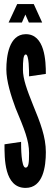

<svg xmlns="http://www.w3.org/2000/svg" viewBox="-20 -910 276 938"><path d="M64 -890 22 -800H87L104 -839L121 -800H186L145 -890ZM204 -549C204 -610 200 -745 104 -743C24 -741 11 -635 11 -571C11 -514 34 -441 56 -382C99 -279 122 -224 122 -162C122 -115 120 -91 105 -91C83 -91 83 -194 83 -217L2 -205C2 -138 0 8 105 8C191 8 204 -97 204 -167C204 -241 177 -311 141 -398C112 -471 92 -523 92 -571C92 -614 94 -644 106 -644C122 -644 122 -563 122 -537Z"/></svg>

Font: League Gothic Condensed
Style: Regular
Weight: 400
Width: 3
Designer: Tyler Finck
Foundry: The League of Moveable Type
Version: Version 1.001;PS 001.001;hotconv 1.0.56;makeotf.lib2.0.21325